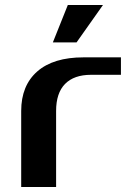

<svg xmlns="http://www.w3.org/2000/svg" viewBox="-20 -750 515 770"><path d="M465 -450H345Q277 -450 241 -413.5Q205 -377 205 -305V0H65V-305Q65 -407 129.5 -463.5Q194 -520 315 -520H465ZM393 -730 287 -580H192L252 -730Z"/></svg>

Font: Prosto One
Style: Regular
Weight: 400
Designer: Pavel Emelyanov and Jovanny lemonad
Foundry: Pavel Emelyanov and Jovanny Lemonad
Version: Version 1.001